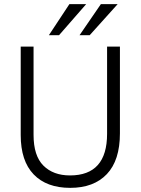

<svg xmlns="http://www.w3.org/2000/svg" viewBox="-20 -899 679 927"><path d="M265 -729H216L315 -879H396ZM413 -729H364L467 -879H548ZM559 -255Q559 -125 496 -58.5Q433 8 319 8Q205 8 142.5 -57Q80 -122 80 -247V-674H142V-248Q142 -147 189.5 -99.5Q237 -52 318 -52Q497 -52 497 -253V-674H559Z"/></svg>

Font: Hind Kochi Light
Style: Regular
Weight: 300
Designer: Dhruvi Tolia
Foundry: Indian Type Foundry
Version: Version 0.702;PS 1.0;hotconv 1.0.81;makeotf.lib2.5.63406